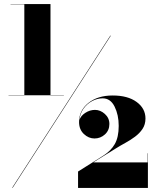

<svg xmlns="http://www.w3.org/2000/svg" viewBox="-20 -826 770 947"><path d="M22 -357.5H100V-804.5H32V-806H229V-357.5H295V-356H22ZM524 -650H526.5L42.5 100H40ZM709.5 101H365V20L489 -58Q526.5 -81.5 546 -115.2Q565.5 -149 565.5 -205Q565.5 -259.5 545.2 -300.2Q525 -341 486.5 -341Q459.5 -341 434.2 -327.5Q409 -314 391.8 -290Q374.5 -266 372 -234Q377.5 -254 400.2 -269Q423 -284 448.5 -284Q475 -284 497.2 -264Q519.5 -244 519.5 -214.5Q519.5 -183 497.5 -163Q475.5 -143 446 -143Q417 -143 393.5 -165.2Q370 -187.5 370 -224Q370 -281.5 416 -318.2Q462 -355 536 -355Q610.5 -355 654 -323Q697.5 -291 697.5 -241.5Q697.5 -212 683 -190.2Q668.5 -168.5 646 -151.8Q623.5 -135 598.2 -121.2Q573 -107.5 551.5 -94L440 -25H708V-70H709.5Z"/></svg>

Font: Bodoni* 72pt Fatface
Style: Regular
Weight: 900
Version: Version 2.3